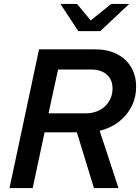

<svg xmlns="http://www.w3.org/2000/svg" viewBox="-20 -949 707 969"><path d="M28 0 177 -700H460Q523 -700 569.5 -676.5Q616 -653 641.5 -610.5Q667 -568 667 -511Q667 -457 643.5 -411Q620 -365 578.5 -333.5Q537 -302 483 -289L578 0H454L368 -281H205L145 0ZM225 -377H412Q452 -377 482.5 -393Q513 -409 530.5 -437.5Q548 -466 548 -502Q548 -547 519 -572.5Q490 -598 441 -598H273ZM375 -792 285 -929H369L438 -846L541 -929H632L486 -792Z"/></svg>

Font: Red Hat Text SemiBold
Style: Italic
Weight: 600
Italic angle: -12°
Designer: Pentagram, MCKL
Foundry: Pentagram, MCKL
Version: Version 1.023